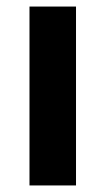

<svg xmlns="http://www.w3.org/2000/svg" viewBox="-20 -566 323 586"><path d="M212 0H70V-546H212Z"/></svg>

Font: Noto Sans Thai SemiCondensed
Style: Bold
Weight: 700
Width: 4
Designer: Monotype Design Team
Foundry: Monotype Imaging Inc.
Version: Version 2.001